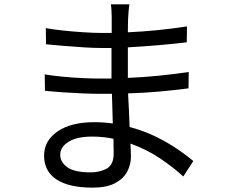

<svg xmlns="http://www.w3.org/2000/svg" viewBox="-20 -814 1040 880"><path d="M256 -105Q256 -71 288.5 -47.5Q321 -24 395 -24Q438 -24 469.5 -41.5Q501 -59 501 -111Q501 -124 500.5 -141.5Q500 -159 500 -178Q477 -183 452.5 -185.5Q428 -188 403 -188Q332 -188 294 -164Q256 -140 256 -105ZM573 -794Q571 -781 569.5 -765Q568 -749 567 -727Q567 -717 566.5 -701.5Q566 -686 566 -666Q702 -672 837 -693L836 -620Q777 -613 707.5 -607Q638 -601 566 -597Q566 -564 566 -530.5Q566 -497 566 -469Q566 -466 566 -463Q566 -460 566 -457Q639 -460 708 -467Q777 -474 845 -484L844 -409Q774 -400 706 -394Q638 -388 567 -386Q569 -347 571 -307.5Q573 -268 574 -232Q641 -214 696.5 -186.5Q752 -159 795 -129.5Q838 -100 866 -76L820 -5Q776 -46 714.5 -87.5Q653 -129 578 -156Q579 -137 579.5 -121.5Q580 -106 580 -94Q580 -60 563 -27.5Q546 5 507.5 25.5Q469 46 404 46Q296 46 239 8.5Q182 -29 182 -101Q182 -169 243.5 -211.5Q305 -254 413 -254Q457 -254 497 -248Q496 -282 495 -317Q494 -352 493 -384Q479 -384 464.5 -384Q450 -384 436 -384Q402 -384 357.5 -386Q313 -388 267.5 -391Q222 -394 186 -398L185 -473Q221 -467 267.5 -462.5Q314 -458 359 -456Q404 -454 437 -454Q451 -454 464.5 -454Q478 -454 491 -454Q491 -458 491 -461.5Q491 -465 491 -469Q491 -499 491 -531Q491 -563 491 -594Q481 -594 469.5 -594Q458 -594 447 -594Q412 -594 364 -597Q316 -600 269.5 -604Q223 -608 191 -611L190 -685Q223 -679 270 -674Q317 -669 365 -666Q413 -663 446 -663Q457 -663 468.5 -663Q480 -663 492 -663Q492 -683 492 -700.5Q492 -718 492 -734Q492 -747 491 -765.5Q490 -784 488 -794Z"/></svg>

Font: Source Han Sans SC
Style: Regular
Weight: 400
Designer: Ryoko NISHIZUKA 西塚涼子 (kana, bopomofo & ideographs); Paul D. Hunt (Latin, Greek & Cyrillic); Sandoll Communications 산돌커뮤니
Foundry: Adobe
Version: Version 2.002;hotconv 1.0.116;makeotfexe 2.5.65601; ttfautoh